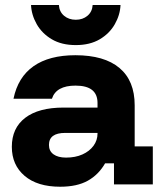

<svg xmlns="http://www.w3.org/2000/svg" viewBox="-20 -728 640 758"><path d="M217.5 9.2Q127.5 9.2 77.1 -33.8Q26.7 -76.7 26.7 -148.3Q26.7 -222.5 79.6 -262.9Q132.5 -303.3 230.8 -303.3H365V-321.7Q365 -390 278.3 -390Q201.7 -390 185 -338.3H33.3Q50.8 -423.3 112.5 -466.7Q174.2 -510 277.5 -510Q391.7 -510 451.7 -459.6Q511.7 -409.2 511.7 -312.5V-150H583.3V0H430V-83.3H395Q369.2 -38.3 326.7 -14.6Q284.2 9.2 217.5 9.2ZM240.8 -105.8Q277.5 -105.8 305.4 -118.3Q333.3 -130.8 349.2 -152.5Q365 -174.2 365 -200.8V-203.3H237.5Q173.3 -203.3 173.3 -155.8Q173.3 -131.7 191.2 -118.8Q209.2 -105.8 240.8 -105.8ZM279.2 -550Q223.3 -550 184.6 -572.9Q145.8 -595.8 125 -632.5Q104.2 -669.2 102.5 -708.3H212.5Q214.2 -681.7 232.9 -665.8Q251.7 -650 279.2 -650Q306.7 -650 325.4 -665.8Q344.2 -681.7 345.8 -708.3H455.8Q454.2 -669.2 433.3 -632.5Q412.5 -595.8 373.8 -572.9Q335 -550 279.2 -550Z"/></svg>

Font: Funnel Display ExtraBold
Style: Regular
Weight: 800
Designer: NORD ID, Kristian Moeller
Foundry: Dicotype
Version: Version 1.000